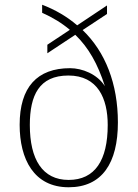

<svg xmlns="http://www.w3.org/2000/svg" viewBox="-20 -781 581 811"><path d="M270 10C411 10 478 -92 478 -264C478 -427 425 -562 329 -654L432 -722V-758L306 -674C263 -711 213 -740 158 -761V-727C203 -707 242 -683 275 -655L180 -592V-556L298 -634C354 -580 393 -511 423 -417C391 -468 327 -493 276 -493C137 -493 63 -413 63 -254C63 -109 123 10 270 10ZM270 -21C159 -21 106 -108 106 -253C106 -378 145 -462 269 -462C393 -462 435 -365 435 -253C435 -104 381 -21 270 -21Z"/></svg>

Font: Noto Serif Lao ExtraLight
Style: Regular
Weight: 200
Designer: Monotype Design Team
Foundry: Monotype Imaging Inc.
Version: Version 2.003